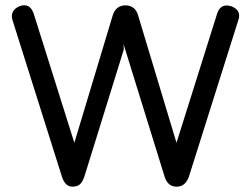

<svg xmlns="http://www.w3.org/2000/svg" viewBox="-20 -698 938 718"><path d="M251 0Q224 0 212 -36L27 -622Q16 -657 51 -674Q91 -690 106 -647L258 -164L402 -642Q414 -678 450 -678H449H450Q485 -677 496 -642L640 -164L792 -647Q805 -688 847 -674Q884 -658 871 -622L686 -36Q672 0 642 0H640Q608 0 596 -36L442 -533L443 -513L295 -36Q288 -17 278.5 -8.5Q269 0 251 0Z"/></svg>

Font: Jura
Style: Bold
Weight: 700
Designer: Daniel Johnson, Alexei Vanyashin
Foundry: Daniel Johnson
Version: Version 5.103